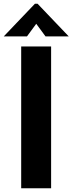

<svg xmlns="http://www.w3.org/2000/svg" viewBox="-50 -1013 390 1033"><path d="M225 0H64V-763H225ZM95 -817H-30L138 -993H152L320 -817H195L145 -885Z"/></svg>

Font: Open Sauce One ExtraBold
Style: Regular
Weight: 800
Designer: Alfredo Marco Pradil
Foundry: Creative Sauce Fz LLC
Version: Version 1.477